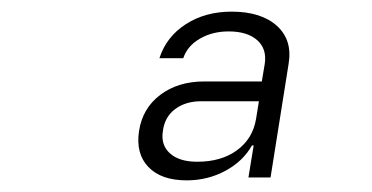

<svg xmlns="http://www.w3.org/2000/svg" viewBox="-20 -760 640 330"><path d="M301 -450Q257 -450 235 -473Q213 -496 219 -535Q225 -574 255.5 -597Q286 -620 331 -620H430L435 -650Q439 -676 422 -691Q405 -706 373 -706Q345 -706 323.5 -693.5Q302 -681 295 -660H254Q266 -697 299.5 -718.5Q333 -740 378 -740Q429 -740 456 -715.5Q483 -691 476 -650L445 -455H407L416 -510H413Q398 -483 367.5 -466.5Q337 -450 301 -450ZM319 -482Q360 -482 387 -501.5Q414 -521 420 -555L425 -586H326Q299 -586 281 -572.5Q263 -559 260 -535Q256 -511 272 -496.5Q288 -482 319 -482Z"/></svg>

Font: NKDuy Mono ExtraLight
Style: Italic
Weight: 200
Italic angle: -9°
Monospace: yes
Designer: NKDuy
Foundry: NKDuy
Version: Version 2.251; ttfautohint (v1.8.4.7-5d5b)